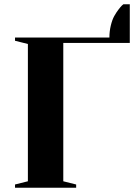

<svg xmlns="http://www.w3.org/2000/svg" viewBox="-20 -875 630 895"><path d="M585 -675H275V-30L335 -15V0H50V-15L110 -30V-670L50 -685V-700H490Q490 -729 496.5 -756Q503 -783 512.5 -800Q522 -817 532 -830Q542 -843 548 -849L555 -855H585Z"/></svg>

Font: Yeseva One
Style: Regular
Weight: 400
Designer: Jovanny Lemonad
Foundry: Jovanny Lemonad
Version: Version 2.000